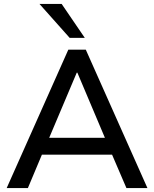

<svg xmlns="http://www.w3.org/2000/svg" viewBox="-20 -958 785 978"><path d="M14 0 328 -705H417L731 0H624L538 -200L585 -170H159L206 -200L122 0ZM371 -588 220 -231 195 -256H549L525 -231L374 -588ZM335 -765 181 -938H294L412 -765Z"/></svg>

Font: Nunito Sans 11pt SemiBold
Style: Regular
Weight: 600
Version: Version 3.101;gftools[0.9.27]